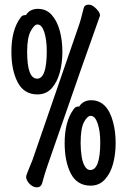

<svg xmlns="http://www.w3.org/2000/svg" viewBox="-20 -765 540 822"><path d="M138.2 37.1Q121.1 37.1 106.4 22Q91.8 6.8 91.8 -8.8Q91.8 -15.1 119.1 -80.1L315.9 -650.9Q326.2 -679.2 337.9 -729Q341.8 -745.1 358.9 -745.1Q371.1 -745.1 382.1 -736.6Q393.1 -728 400.6 -718Q408.2 -708 408.2 -698.2Q360.8 -567.9 183.1 -55.2Q170.9 -20 160.2 20Q154.8 37.1 138.2 37.1ZM368.2 29.8Q310.1 29.8 283.4 -21.7Q256.8 -73.2 256.8 -151.9Q256.8 -245.1 294.9 -296.9Q303.2 -309.1 314.9 -309.1Q321.8 -309.1 321.8 -311L320.8 -312Q338.9 -335.9 370.1 -335.9Q439 -335.9 463.9 -243.2Q475.1 -202.1 475.1 -151.9Q475.1 -105 464.1 -64Q453.1 -22.9 429 3.4Q404.8 29.8 368.2 29.8ZM366.2 -37.1Q409.2 -37.1 409.2 -155.8Q409.2 -203.1 398.2 -236.1Q387.2 -269 368.2 -269Q354 -269 339.6 -242.4Q325.2 -215.8 325.2 -151.9Q325.2 -121.1 329.6 -94.5Q334 -67.9 343.5 -52.5Q353 -37.1 366.2 -37.1ZM140.1 -360.8Q83 -360.8 55.9 -412.4Q28.8 -463.9 28.8 -543Q28.8 -636.2 66.9 -688Q74.2 -700.2 85.9 -700.2Q92.8 -700.2 92.8 -702.1V-703.1Q109.9 -727.1 142.1 -727.1Q178.2 -727.1 201.2 -701.4Q224.1 -675.8 235.6 -634.3Q247.1 -592.8 247.1 -543Q247.1 -496.1 236.1 -455.1Q225.1 -414.1 201.7 -387.5Q178.2 -360.8 140.1 -360.8ZM139.2 -428.2Q180.2 -428.2 180.2 -546.9Q180.2 -594.2 169.7 -627.2Q159.2 -660.2 140.1 -660.2Q127 -660.2 111.6 -632.1Q96.2 -604 96.2 -543Q96.2 -428.2 139.2 -428.2Z"/></svg>

Font: LXGW WenKai Mono GB Screen
Style: Regular
Weight: 400
Monospace: yes
Designer: LXGW / Fontworks Inc.
Foundry: LXGW / Fontworks Inc.
Version: Version 1.510;January 18,2025